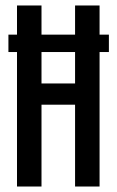

<svg xmlns="http://www.w3.org/2000/svg" viewBox="-20 -680 428 700"><path d="M253.7 -660H343V0H253.7ZM42 -660H131.3V0H42ZM96 -375.7H288.3V-298.3H96ZM377 -553.7V-490.3H10.7V-553.7Z"/></svg>

Font: Bricolage Grotesque 96pt Condensed ExBd
Style: Regular
Weight: 800
Width: 3
Designer: Mathieu Triay
Foundry: Atelier Triay
Version: Version 1.001;Glyphs 3.2 (3207)